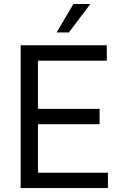

<svg xmlns="http://www.w3.org/2000/svg" viewBox="-20 -958 627 978"><path d="M529.8 -78.1V0H85.2V-727.3H524.1V-649.1H173.3V-403.4H487.2V-325.3H173.3V-78.1ZM268.5 -792.6 353.7 -937.5H440.3L331 -792.6Z"/></svg>

Font: Inter UI
Style: Regular
Weight: 400
Designer: Rasmus Andersson
Foundry: rsms
Version: Version 2.2